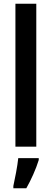

<svg xmlns="http://www.w3.org/2000/svg" viewBox="-20 -780 275 1021"><path d="M173 0V-760H62V0ZM186 71V61H77C73 103 59 173 51 209V221H120C145 177 171 120 186 71Z"/></svg>

Font: Noto Sans Sinhala UI ExtraCondensed SemiBold
Style: Regular
Weight: 600
Width: 2
Designer: Jelle Bosma - Monotype Design Team
Foundry: Monotype Imaging Inc.
Version: Version 2.006